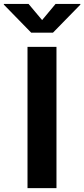

<svg xmlns="http://www.w3.org/2000/svg" viewBox="-76 -969 434 989"><path d="M214.9 -727.5V0H65.7V-727.5ZM71.1 -948.7 140.9 -865.6 210.2 -948.7H337.9V-945.1L196.9 -800.8H84.6L-56.2 -945.1V-948.7Z"/></svg>

Font: Adwaita Sans
Style: Regular
Weight: 400
Designer: Rasmus Andersson
Foundry: rsms
Version: Version 4.001;git-9221beed3